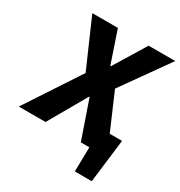

<svg xmlns="http://www.w3.org/2000/svg" viewBox="-240 -829 1059 1131"><g transform="rotate(30 290.0 -263.5)"><path d="M58 -693H232L305 -477H309L441 -693H622L396 -375L502 -129H586L550 166H435L438 0H380L291 -257H287L140 0H-42L200 -368Z"/></g></svg>

Font: Qjlgwqiwhsfqbnnlvksmvfsycuq
Style: Regular
Weight: 700
Italic angle: -8°
Designer: Carrois Corporate & Edenspiekermann
Foundry: Carrois Corporate GbR & Edenspiekermann AG
Version: Version 2.001